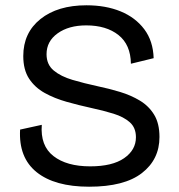

<svg xmlns="http://www.w3.org/2000/svg" viewBox="-20 -693 677 726"><path d="M317 13Q187 13 118.5 -42Q50 -97 56 -203L138 -221Q132 -142 182 -103Q232 -64 321 -64Q405 -64 449.5 -95Q494 -126 494 -174Q494 -210 471 -230.5Q448 -251 409.5 -263Q371 -275 324 -285Q278 -295 232 -308Q186 -321 149 -341.5Q112 -362 90 -395.5Q68 -429 68 -481Q68 -569 133 -621Q198 -673 307 -673Q380 -673 436 -650Q492 -627 525.5 -582.5Q559 -538 561 -473L475 -452Q474 -524 428 -560.5Q382 -597 306 -597Q240 -597 198 -567Q156 -537 156 -488Q156 -449 183 -426.5Q210 -404 254 -391Q298 -378 349 -367Q392 -358 433.5 -345.5Q475 -333 509 -312.5Q543 -292 563 -259Q583 -226 583 -175Q583 -90 516.5 -38.5Q450 13 317 13Z"/></svg>

Font: Bricolage Grotesque 10pt
Style: Regular
Weight: 400
Designer: Mathieu Triay
Foundry: Atelier Triay
Version: Version 1.000; ttfautohint (v1.8.4.7-5d5b);gftools[0.9.32]